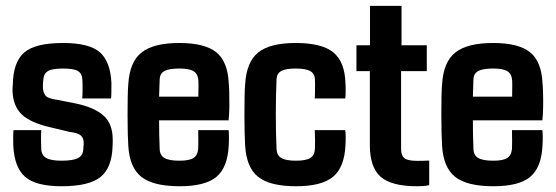

<svg xmlns="http://www.w3.org/2000/svg" viewBox="-20 -630 1902 657"><path d="M190.9 7.3Q102.5 7.3 65.7 -25.1Q28.8 -57.6 25.4 -132.8Q24.9 -146 25.1 -163.3Q25.4 -180.7 26.4 -184.6H121.1Q120.1 -163.6 120.4 -146.7Q120.6 -129.9 121.1 -120.6Q122.1 -98.6 138.4 -89.4Q154.8 -80.1 190.9 -80.1Q230.5 -80.1 247.6 -89.4Q264.6 -98.6 265.1 -120.6Q265.6 -130.4 265.9 -131.8Q266.1 -133.3 266.4 -134.8Q266.6 -136.2 266.1 -145.5Q265.6 -158.2 256.1 -166.7Q246.6 -175.3 217.8 -178.7L152.8 -194.3Q85.4 -209.5 55.2 -237.8Q24.9 -266.1 22.9 -317.9Q22.5 -328.6 23.9 -340.3Q24.9 -417 62.5 -450Q100.1 -482.9 195.8 -482.9Q285.2 -482.9 321.5 -451.2Q357.9 -419.4 361.3 -345.7Q361.3 -333 361.1 -314.9Q360.8 -296.9 359.9 -293H261.2Q262.2 -300.3 262.5 -313.7Q262.7 -327.1 262.5 -340.6Q262.2 -354 261.7 -359.4Q260.7 -378.4 246.6 -387Q232.4 -395.5 195.8 -395.5Q158.7 -395.5 144.3 -387Q129.9 -378.4 128.4 -359.4Q127.9 -350.1 127.2 -346.4Q126.5 -342.8 127 -328.6Q127.9 -313.5 135.7 -303Q143.6 -292.5 177.7 -288.1L236.8 -276.4Q301.8 -263.2 333.7 -235.1Q365.7 -207 365.7 -151.9Q365.7 -147 365.7 -141.1Q365.7 -135.3 365.2 -129.9Q363.3 -56.2 324 -24.4Q284.7 7.3 190.9 7.3Z M594.7 7.3Q503.9 7.3 463.4 -25.1Q422.9 -57.6 418.9 -132.8Q418 -146.5 417.2 -174.6Q416.5 -202.6 416.5 -235.4Q416.5 -268.1 417 -296.9Q417.5 -325.7 418.9 -340.8Q423.3 -418 464.4 -450.4Q505.4 -482.9 593.8 -482.9Q680.7 -482.9 720 -451.2Q759.3 -419.4 762.7 -345.7Q763.7 -337.4 764.4 -315.4Q765.1 -293.5 764.9 -267.1Q764.6 -240.7 762.2 -218.3H524.4Q524.4 -192.4 524.9 -167.7Q525.4 -143.1 526.4 -120.6Q526.9 -98.6 542.7 -89.4Q558.6 -80.1 594.2 -80.1Q627.9 -80.1 642.1 -89.4Q656.2 -98.6 658.2 -120.6Q659.2 -140.1 658.2 -184.6H762.2Q763.2 -180.7 763.4 -163.3Q763.7 -146 762.7 -132.8Q759.3 -57.6 720.9 -25.1Q682.6 7.3 594.7 7.3ZM524.4 -299.3H658.7Q659.2 -320.8 659.2 -338.4Q659.2 -356 658.2 -359.4Q656.2 -378.4 641.6 -387Q627 -395.5 593.8 -395.5Q558.1 -395.5 542.7 -387Q527.3 -378.4 526.4 -359.4Q525.9 -345.2 525.4 -330.1Q524.9 -314.9 524.4 -299.3Z M1161.1 -293H1057.1Q1057.6 -300.3 1057.9 -313.7Q1058.1 -327.1 1058.1 -340.6Q1058.1 -354 1057.6 -359.4Q1056.6 -378.4 1041.3 -387Q1025.9 -395.5 991.7 -395.5Q957.5 -395.5 942.4 -387Q927.2 -378.4 926.3 -359.4Q923.8 -302.7 923.8 -239.3Q923.8 -175.8 926.3 -120.6Q927.2 -98.6 942.6 -89.4Q958 -80.1 993.2 -80.1Q1026.9 -80.1 1041.7 -89.4Q1056.6 -98.6 1057.6 -120.6Q1058.1 -129.9 1058.1 -146.7Q1058.1 -163.6 1057.1 -184.6H1161.1Q1162.6 -180.7 1162.8 -163.3Q1163.1 -146 1162.1 -132.8Q1158.7 -57.6 1119.6 -25.1Q1080.6 7.3 993.2 7.3Q903.3 7.3 863 -25.1Q822.8 -57.6 818.8 -132.8Q817.9 -146.5 817.1 -174.6Q816.4 -202.6 816.4 -235.4Q816.4 -268.1 816.9 -296.9Q817.4 -325.7 818.8 -340.8Q823.2 -418 863.5 -450.4Q903.8 -482.9 991.7 -482.9Q1080.6 -482.9 1120.1 -451.2Q1159.7 -419.4 1162.1 -345.7Q1163.1 -333 1162.8 -314.9Q1162.6 -296.9 1161.1 -293Z M1407.2 7.3Q1319.3 7.3 1282.5 -25.1Q1245.6 -57.6 1245.6 -132.8V-386.7H1199.7V-475.1H1246.1V-609.9H1354V-475.1H1440.4V-386.7H1352.5V-119.6Q1352.5 -98.6 1363.3 -89.1Q1374 -79.6 1408.2 -79.6Q1418.9 -79.6 1428 -79.8Q1437 -80.1 1448.7 -80.6V3.4Q1439.9 5.9 1429.4 6.6Q1418.9 7.3 1407.2 7.3Z M1668.5 7.3Q1577.6 7.3 1537.1 -25.1Q1496.6 -57.6 1492.7 -132.8Q1491.7 -146.5 1491 -174.6Q1490.2 -202.6 1490.2 -235.4Q1490.2 -268.1 1490.7 -296.9Q1491.2 -325.7 1492.7 -340.8Q1497.1 -418 1538.1 -450.4Q1579.1 -482.9 1667.5 -482.9Q1754.4 -482.9 1793.7 -451.2Q1833 -419.4 1836.4 -345.7Q1837.4 -337.4 1838.1 -315.4Q1838.9 -293.5 1838.6 -267.1Q1838.4 -240.7 1835.9 -218.3H1598.1Q1598.1 -192.4 1598.6 -167.7Q1599.1 -143.1 1600.1 -120.6Q1600.6 -98.6 1616.5 -89.4Q1632.3 -80.1 1668 -80.1Q1701.7 -80.1 1715.8 -89.4Q1730 -98.6 1731.9 -120.6Q1732.9 -140.1 1731.9 -184.6H1835.9Q1836.9 -180.7 1837.2 -163.3Q1837.4 -146 1836.4 -132.8Q1833 -57.6 1794.7 -25.1Q1756.3 7.3 1668.5 7.3ZM1598.1 -299.3H1732.4Q1732.9 -320.8 1732.9 -338.4Q1732.9 -356 1731.9 -359.4Q1730 -378.4 1715.3 -387Q1700.7 -395.5 1667.5 -395.5Q1631.8 -395.5 1616.5 -387Q1601.1 -378.4 1600.1 -359.4Q1599.6 -345.2 1599.1 -330.1Q1598.6 -314.9 1598.1 -299.3Z"/></svg>

Font: Agdasima
Style: Bold
Weight: 700
Width: 3
Designer: The DocRepair Project, Patric King
Foundry: Google
Version: Version 2.002